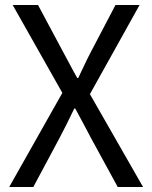

<svg xmlns="http://www.w3.org/2000/svg" viewBox="-20 -753 613 773"><path d="M17 0H114L220 -198C239 -234 258 -272 279 -316H283C307 -272 327 -234 346 -198L454 0H556L342 -374L542 -733H445L347 -546C329 -512 315 -481 295 -439H291C267 -481 252 -512 233 -546L133 -733H31L231 -379Z"/></svg>

Font: Source Han Sans CN Regular
Style: Regular
Weight: 400
Designer: Ryoko NISHIZUKA (kana & ideographs); Paul D. Hunt (Latin, Greek & Cyrillic); Wenlong ZHANG (bopomofo); Sandoll Communica
Foundry: Adobe Systems Incorporated
Version: Version 1.004;PS 1.004;hotconv 1.0.82;makeotf.lib2.5.63406